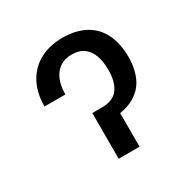

<svg xmlns="http://www.w3.org/2000/svg" viewBox="-127 -656 767 776"><g transform="rotate(-30 256.0 -268.5)"><path d="M260.4 -537.3Q320.1 -537.3 363.4 -514.5Q406.8 -491.7 429.7 -446.8Q452.7 -401.9 453 -337Q452.7 -281.4 433.5 -240.5Q414.4 -199.6 371.4 -176.5Q328.4 -153.3 260.4 -153.3H236.2V-213.4H257.6Q309.7 -213.4 333 -244.5Q356.4 -275.6 356.4 -332.2Q356.4 -370.2 346.3 -398.8Q336.3 -427.5 314.7 -443.7Q293.2 -459.9 259 -459.9Q209.9 -459.9 183 -426.1Q156.1 -392.3 156.1 -332.9H58.7Q58.7 -397.1 84.3 -443.4Q109.8 -489.6 155.2 -513.5Q200.6 -537.3 260.4 -537.3ZM310.1 -213.4V0H212.7V-213.4Z"/></g></svg>

Font: Pretendard Variable
Style: Regular
Weight: 400
Designer: Base glyphs from Inter by Rasmus Andersson; Hangul glyphs from Noto Sans CJK(Source Han Sans) by Jang Soo-young and Kang
Foundry: Kil Hyung-jin
Version: Version 1.100;FEAKit 1.0